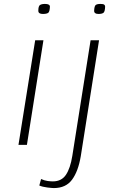

<svg xmlns="http://www.w3.org/2000/svg" viewBox="-20 -737 602 977"><path d="M209 -717Q234 -717 234 -703Q233 -677 225 -671.5Q217 -666 198 -666Q175 -666 175 -682Q175 -706 183.5 -711.5Q192 -717 209 -717ZM74 0 159 -532H201L117 0ZM491 -717Q505 -717 510 -713.5Q515 -710 515 -703Q514 -677 506 -671.5Q498 -666 481 -666Q459 -666 459 -682Q460 -706 467 -711.5Q474 -717 491 -717ZM484 -532 391 58Q378 135 346.5 177.5Q315 220 254 220Q245 220 220.5 217Q196 214 180 207L189 174Q207 182 222.5 184Q238 186 249 186Q293 186 315.5 152.5Q338 119 348 56L441 -532Z"/></svg>

Font: Georama ExtraExtended ExtraLight
Style: Italic
Weight: 200
Width: 8
Italic angle: -9°
Designer: Jean-Baptiste Levee
Foundry: Production Type
Version: Version 1.000